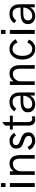

<svg xmlns="http://www.w3.org/2000/svg" viewBox="1608 -2354 756 4012"><g transform="rotate(-90 1986.0 -348.0)"><path d="M166.5 0H84V-519.5H166.5ZM166.5 -610.5H84V-706.5H166.5Z M751.5 0H677V-309.5Q677 -457 567 -457Q522.5 -457 487.8 -433.8Q453 -410.5 433 -373.8Q413 -337 413 -297V0H338V-519.5H413V-440Q437.5 -480 480.5 -504Q523.5 -528 574 -528Q636 -528 675.2 -500Q714.5 -472 733 -423.8Q751.5 -375.5 751.5 -315.5Z M1049 10Q1002 10 963.5 -7Q885 -42 860.5 -116L923 -151.5Q936.5 -111.5 971.2 -83.8Q1006 -56 1051.5 -56Q1096.5 -56 1124.2 -72Q1152 -88 1152 -122.5Q1152 -157 1137 -174.8Q1122 -192.5 1098.5 -204.2Q1075 -216 1028.5 -231Q976.5 -248 950.5 -263Q886 -301.5 886 -389Q886 -433.5 908.5 -464.2Q931 -495 967.8 -511Q1004.5 -527 1056 -527Q1107.5 -527 1150 -498.8Q1192.5 -470.5 1216 -427.5L1157 -392Q1123.5 -459.5 1042 -459.5Q960.5 -459.5 960.5 -393.5Q960.5 -345 1003 -324.5Q1026 -313.5 1072.5 -297.5Q1119 -281.5 1151.5 -264Q1226.5 -222.5 1226.5 -133Q1226.5 -83 1201.2 -51.5Q1176 -20 1135.8 -5Q1095.5 10 1049 10Z M1492.5 10Q1367 10 1367 -139V-458.5H1285.5V-519.5H1367.5V-619.5L1442 -682V-519.5H1574.5V-458.5H1442V-136Q1442 -92.5 1461 -72Q1480 -51.5 1509 -51.5Q1534 -51.5 1561 -64.5V0Q1536.5 10 1492.5 10Z M1814 10Q1766.5 10 1728.2 -7.8Q1690 -25.5 1667.8 -60Q1645.5 -94.5 1645.5 -144.5Q1645.5 -198 1673 -231.2Q1700.5 -264.5 1751.5 -280.2Q1802.5 -296 1874 -296H1991.5Q1991.5 -375.5 1961.5 -419.2Q1931.5 -463 1864 -463Q1773.5 -463 1720 -385L1665.5 -430Q1737 -528 1859 -528Q1925 -528 1969.8 -501.8Q2014.5 -475.5 2037.2 -428.2Q2060 -381 2060 -318.5V0H1996.5L1995 -99Q1966 -41.5 1917.5 -15.8Q1869 10 1814 10ZM1821.5 -53Q1861.5 -53 1893 -70Q1924.5 -87 1946.5 -114.2Q1968.5 -141.5 1980 -174.5Q1991.5 -207.5 1991.5 -239.5H1880Q1798.5 -239.5 1760.8 -215.5Q1723 -191.5 1723 -142Q1723 -110.5 1736 -91Q1749 -71.5 1771.2 -62.2Q1793.5 -53 1821.5 -53Z M2630.5 0H2556V-309.5Q2556 -457 2446 -457Q2401.5 -457 2366.8 -433.8Q2332 -410.5 2312 -373.8Q2292 -337 2292 -297V0H2217V-519.5H2292V-440Q2316.5 -480 2359.5 -504Q2402.5 -528 2453 -528Q2515 -528 2554.2 -500Q2593.5 -472 2612 -423.8Q2630.5 -375.5 2630.5 -315.5Z M2971.5 10Q2915.5 10 2873.5 -11.8Q2831.5 -33.5 2803.5 -71.2Q2775.5 -109 2761.5 -157.5Q2747.5 -206 2747.5 -259Q2747.5 -327.5 2772 -389Q2796.5 -450.5 2849 -491Q2899 -528 2970.5 -528Q3043 -528 3094 -491.2Q3145 -454.5 3171 -393.5L3098 -362Q3085 -411.5 3049.5 -437.8Q3014 -464 2969 -464Q2918.5 -464 2885.5 -434Q2851.5 -402 2837.8 -355.2Q2824 -308.5 2824 -259Q2824 -174.5 2856.5 -118Q2894 -53.5 2969 -53.5Q3017 -53.5 3051.2 -80.8Q3085.5 -108 3098 -155.5L3165.5 -126Q3143.5 -64 3094 -27Q3044.5 10 2971.5 10Z M3366 0H3283.5V-519.5H3366ZM3366 -610.5H3283.5V-706.5H3366Z M3657 10Q3609.5 10 3571.2 -7.8Q3533 -25.5 3510.8 -60Q3488.5 -94.5 3488.5 -144.5Q3488.5 -198 3516 -231.2Q3543.5 -264.5 3594.5 -280.2Q3645.5 -296 3717 -296H3834.5Q3834.5 -375.5 3804.5 -419.2Q3774.5 -463 3707 -463Q3616.5 -463 3563 -385L3508.5 -430Q3580 -528 3702 -528Q3768 -528 3812.8 -501.8Q3857.5 -475.5 3880.2 -428.2Q3903 -381 3903 -318.5V0H3839.5L3838 -99Q3809 -41.5 3760.5 -15.8Q3712 10 3657 10ZM3664.5 -53Q3704.5 -53 3736 -70Q3767.5 -87 3789.5 -114.2Q3811.5 -141.5 3823 -174.5Q3834.5 -207.5 3834.5 -239.5H3723Q3641.5 -239.5 3603.8 -215.5Q3566 -191.5 3566 -142Q3566 -110.5 3579 -91Q3592 -71.5 3614.2 -62.2Q3636.5 -53 3664.5 -53Z"/></g></svg>

Font: Acari Sans
Style: Regular
Weight: 400
Designer: Alfredo Marco Pradil and Stefan Peev (font) & Cristiano Sobral (main changes)
Foundry: Alfredo Marco Pradil and Stefan Peev (font) & Cristiano Sobral (main changes)
Version: Version 1.063; ttfautohint (v1.8.3)